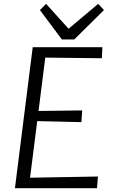

<svg xmlns="http://www.w3.org/2000/svg" viewBox="-20 -997 596 1017"><path d="M307.6 -788.1 191.4 -943.8 224.1 -976.6 343.3 -844.7 500 -976.6 530.8 -943.8 373.5 -788.1ZM59.1 0 153.3 -747.1H522.5L519.5 -688.5L219.7 -691.9L184.1 -409.2L415.5 -412.1L411.1 -350.1L177.2 -355.5L139.2 -55.7L499 -62L493.7 0Z"/></svg>

Font: HaufeMerriweatherSansLt
Style: Italic
Weight: 300
Designer: Eben Sorkin ( eben@eyebytes.com )
Foundry: Eben Sorkin
Version: Version 1.56